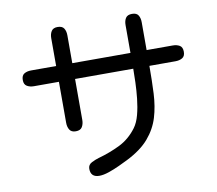

<svg xmlns="http://www.w3.org/2000/svg" viewBox="-88 -901 1176 1041"><g transform="rotate(-10 500.0 -380.0)"><path d="M377 37.1Q329.1 37.1 329.1 -9.8Q329.1 -32.2 350.6 -43Q372.1 -53.7 389.6 -58.6Q453.1 -76.2 508.8 -103.5Q564.5 -130.9 604.5 -184.6Q624 -210.9 634.8 -252Q645.5 -293 650.4 -338.9Q655.3 -384.8 656.7 -428.2Q658.2 -471.7 658.2 -502.9H337.9V-277.3Q337.9 -254.9 328.1 -238.8Q318.4 -222.7 293 -222.7Q268.6 -222.7 258.8 -238.8Q249 -254.9 249 -277.3V-502.9H111.3Q89.8 -502.9 73.7 -512.2Q57.6 -521.5 57.6 -545.9Q57.6 -571.3 73.2 -580.6Q88.9 -589.8 111.3 -589.8H249V-743.2Q249 -765.6 258.8 -781.2Q268.6 -796.9 293 -796.9Q318.4 -796.9 328.1 -781.7Q337.9 -766.6 337.9 -743.2V-589.8H658.2V-743.2Q658.2 -766.6 668 -781.7Q677.7 -796.9 703.1 -796.9Q728.5 -796.9 737.8 -781.2Q747.1 -765.6 747.1 -743.2V-589.8H890.6Q913.1 -589.8 928.7 -580.6Q944.3 -571.3 944.3 -545.9Q944.3 -521.5 928.7 -512.2Q913.1 -502.9 890.6 -502.9H747.1Q747.1 -421.9 743.7 -351.1Q740.2 -280.3 722.2 -220.7Q704.1 -161.1 661.1 -110.8Q618.2 -60.5 538.1 -20.5Q518.6 -10.7 489.3 2.9Q460 16.6 429.7 26.9Q399.4 37.1 377 37.1Z"/></g></svg>

Font: Kosugi Maru
Style: Regular
Weight: 400
Designer: MOTOYA
Version: Version 4.002